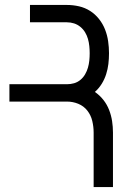

<svg xmlns="http://www.w3.org/2000/svg" viewBox="-20 -755 540 775"><path d="M358 0V-220Q358 -243 352.5 -266.5Q347 -290 332.5 -308.5Q318 -327 296 -336Q274 -345 250 -345H18V-415H250Q265 -415 279 -419Q293 -423 304.5 -432.5Q316 -442 323.5 -455Q331 -468 335 -482Q339 -496 340.5 -510.5Q342 -525 342 -540Q342 -554 340.5 -569Q339 -584 335 -598Q331 -612 323.5 -624.5Q316 -637 304.5 -646.5Q293 -656 279 -660.5Q265 -665 250 -665H101V-735H250Q275 -735 299 -729.5Q323 -724 343.5 -711Q364 -698 379.5 -678.5Q395 -659 404 -636Q413 -613 416.5 -588.5Q420 -564 420 -540Q420 -518 417.5 -497Q415 -476 408.5 -455.5Q402 -435 390.5 -416.5Q379 -398 363 -384Q383 -370 397.5 -351.5Q412 -333 420.5 -311Q429 -289 432.5 -266Q436 -243 436 -220V0Z"/></svg>

Font: HulyMono
Style: Regular
Weight: 400
Monospace: yes
Designer: Belleve Invis
Foundry: Belleve Invis
Version: Version 33.2.5; ttfautohint (v1.8.4)